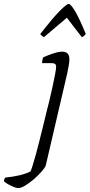

<svg xmlns="http://www.w3.org/2000/svg" viewBox="-155 -765 460 985"><path d="M-62 200Q-69 200 -84.5 194Q-100 188 -114.5 179.5Q-129 171 -135 165Q-133 151 -128 146Q-88 142 -56 134.5Q-24 127 1 115Q5 108 12.5 84Q20 60 29.5 25.5Q39 -9 48.5 -47.5Q58 -86 67 -122Q76 -158 82 -184Q89 -210 97.5 -245.5Q106 -281 114 -317.5Q122 -354 127.5 -383Q133 -412 133 -424Q133 -441 111 -441H61Q61 -458 67 -471Q94 -483 120 -491.5Q146 -500 165 -500Q181 -500 191 -491Q201 -482 201 -461Q201 -439 190 -389L79 87Q74 97 57.5 116Q41 135 19 154Q-3 173 -25 186.5Q-47 200 -62 200ZM70 -574Q63 -579 57.5 -583.5Q52 -588 52 -591Q120 -678 154 -711.5Q188 -745 197 -745Q207 -745 228 -711.5Q249 -678 285 -591Q283 -588 279 -583.5Q275 -579 265 -574L188 -674Z"/></svg>

Font: Texturina 72pt 72pt ExtraLight
Style: Italic
Weight: 200
Italic angle: -11°
Designer: Guillermo Torres Carreño
Foundry: Omnibus-Type
Version: Version 1.002; ttfautohint (v1.8.3)